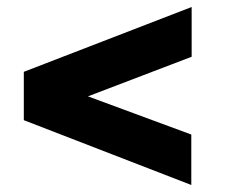

<svg xmlns="http://www.w3.org/2000/svg" viewBox="-20 -616 641 548"><path d="M526 -232 231 -341 527 -454V-596L48 -411V-273L526 -88Z"/></svg>

Font: United Sans ExtraBold
Style: Regular
Weight: 800
Designer: Pablo Impallari, Rodrigo Fuenzalida (Modified by Dan O. Williams)
Version: Version 1.000;PS 001.000;hotconv 1.0.88;makeotf.lib2.5.64775